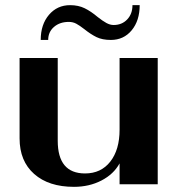

<svg xmlns="http://www.w3.org/2000/svg" viewBox="-20 -715 700 745"><path d="M56 -178V-490H204V-169Q204 -42 310 -42Q372 -42 408 -88Q444 -134 444 -212V-490H592V0H444V-81Q421 -39 373.5 -14.5Q326 10 267 10Q169 10 112.5 -40Q56 -90 56 -178ZM252 -695Q284 -695 308.5 -683Q333 -671 359 -649Q378 -634 392.5 -626Q407 -618 421 -618Q453 -618 473.5 -639.5Q494 -661 494 -695H522Q522 -635 491 -597.5Q460 -560 410 -560Q377 -560 354.5 -571Q332 -582 307 -602Q289 -616 276 -623Q263 -630 247 -630Q212 -630 189.5 -610.5Q167 -591 167 -560H138Q138 -620 170 -657.5Q202 -695 252 -695Z"/></svg>

Font: Fahkwang
Style: Bold
Weight: 700
Designer: Suppakit Chalermlarp | Katatrad Co.,Ltd.
Foundry: Cadson Demak Co.,Ltd.
Version: Version 1.000; ttfautohint (v1.6)